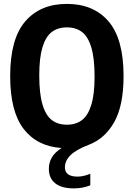

<svg xmlns="http://www.w3.org/2000/svg" viewBox="-20 -770 704 1010"><path d="M321.5 110Q321.5 159 387.5 159Q419.5 159 455 144V205Q414 221 369.5 221Q304 221 270.5 194.2Q237 167.5 237 118Q237 85 252.8 58.2Q268.5 31.5 303.5 8.5Q175 0 104.2 -92Q33.5 -184 33.5 -370Q33.5 -565.5 112.8 -657.5Q192 -749.5 332 -749.5Q472 -749.5 551 -657.5Q630 -565.5 630 -370Q630 -214.5 580.8 -127.5Q531.5 -40.5 447.5 -8.5Q380.5 17 351 46.2Q321.5 75.5 321.5 110ZM332 -114Q379 -114 411 -138.2Q443 -162.5 460.2 -218.2Q477.5 -274 477.5 -366.5Q477.5 -462.5 460.5 -519.8Q443.5 -577 411.5 -601.5Q379.5 -626 332 -626Q284.5 -626 252.5 -601.8Q220.5 -577.5 203.5 -521.8Q186.5 -466 186.5 -373.5Q186.5 -277.5 203.5 -220.2Q220.5 -163 252.5 -138.5Q284.5 -114 332 -114Z"/></svg>

Font: Encode Sans Condensed
Style: Bold
Weight: 700
Width: 3
Designer: Multiple Designers
Foundry: Impallari Type
Version: Version 2.000